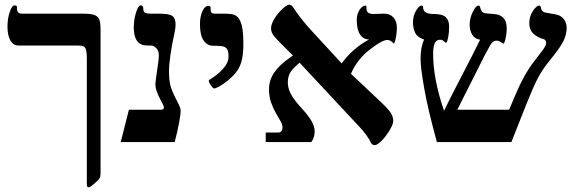

<svg xmlns="http://www.w3.org/2000/svg" viewBox="-20 -612 2469 827"><path d="M413.1 136.2Q413.1 144.5 410.2 152.8Q407.2 161.1 395 170.9L381.3 183.1Q368.7 194.8 362.8 194.8Q356.9 194.8 355.5 190.9Q354 187 354 174.8V-358.9Q354 -383.8 351.1 -395.5Q348.1 -407.2 340.8 -411.6Q333.5 -416 314 -416H59.1Q37.1 -416 24.7 -437.7Q12.2 -459.5 12.2 -497.1Q12.2 -532.2 22 -560.5Q31.7 -588.9 42 -588.9Q53.2 -588.9 53.2 -580.1V-570.8Q53.2 -565.4 57.9 -559.3Q62.5 -553.2 75.2 -553.2H335Q370.6 -553.2 385.7 -547.9Q400.9 -542.5 407 -529.5Q413.1 -516.6 413.1 -485.8Z M758.3 -133.8Q758.3 -123 751.7 -85.2Q745.1 -47.4 732.4 0H500L535.2 -139.2H670.4Q680.2 -139.2 683.1 -141.8Q686 -144.5 686 -149.9Q686 -154.3 680.4 -164.8Q674.8 -175.3 667.7 -189.2Q660.6 -203.1 655 -218.8Q649.4 -234.4 649.4 -250Q649.4 -261.7 656.7 -308.1Q664.1 -354.5 664.1 -375Q664.1 -393.1 653.3 -404.5Q642.6 -416 629.4 -416H614.3Q556.2 -416 556.2 -493.2Q556.2 -526.9 565.9 -557.9Q575.7 -588.9 585.4 -588.9Q597.2 -588.9 597.2 -574.2Q597.2 -562 603.8 -557.6Q610.4 -553.2 629.4 -553.2H666Q708.5 -553.2 722.4 -543.2Q736.3 -533.2 736.3 -506.8Q736.3 -493.2 732.4 -474.1Q708 -361.3 708 -305.2Q708 -263.7 715.1 -239.5Q722.2 -215.3 745.1 -171.9Q758.3 -147 758.3 -133.8Z M1028.3 -422.9Q1028.3 -373 1018.6 -342Q1008.8 -311 985.6 -287.4Q962.4 -263.7 936.8 -247.3Q911.1 -231 902.3 -231Q900.4 -231 898.2 -232.4Q896 -233.9 887.7 -245.4Q879.4 -256.8 879.4 -264.2Q879.4 -267.1 884.3 -270Q914.1 -287.1 939.2 -314Q964.4 -340.8 964.4 -369.1Q964.4 -387.7 959.7 -397.5Q955.1 -407.2 943.8 -411.1Q932.6 -415 904.3 -415H897.5Q872.6 -415 856.9 -437.7Q841.3 -460.4 841.3 -507.8Q841.3 -541.5 852.1 -564.2Q862.8 -586.9 876.5 -586.9Q887.2 -586.9 887.2 -579.1V-569.8Q887.2 -553.2 904.3 -553.2H945.3Q964.4 -553.2 979.7 -550.8Q995.1 -548.3 1005.9 -535.9Q1016.6 -523.4 1022.5 -497.1Q1028.3 -470.7 1028.3 -422.9Z M1689.5 -492.2Q1689.5 -475.1 1685.8 -453.1Q1682.1 -431.2 1676.8 -423.8Q1667 -433.6 1661.1 -436.8Q1655.3 -439.9 1648.4 -439.9Q1626 -439.9 1571.8 -397.7Q1517.6 -355.5 1491.7 -293.9L1623.5 -169.9Q1655.8 -138.7 1664.8 -123Q1673.8 -107.4 1673.8 -90.8Q1673.8 -76.7 1657.7 -50Q1641.6 -23.4 1623 -5.1Q1604.5 13.2 1593.8 13.2Q1583.5 13.2 1577.6 2.9Q1572.8 -9.3 1557.4 -30.8Q1542 -52.2 1522.5 -71.8L1270.5 -341.8Q1242.7 -319.3 1231.2 -301.3Q1219.7 -283.2 1219.7 -256.8Q1219.7 -231.9 1233.2 -206.5Q1246.6 -181.2 1277.8 -147.5Q1309.1 -113.3 1322.3 -89.8Q1335.4 -66.4 1335.4 -44.9Q1335.4 -20 1320.8 0H1124.5V-41H1176.8Q1196.8 -41 1196.8 -64Q1196.8 -76.2 1187.7 -91.3Q1178.7 -106.4 1167.7 -126Q1156.7 -145.5 1147.7 -170.4Q1138.7 -195.3 1138.7 -227.1Q1138.7 -266.1 1160.6 -298.8Q1182.6 -331.5 1227.5 -362.8L1241.7 -373L1178.7 -436Q1163.1 -451.7 1155.3 -463.9Q1147.5 -476.1 1147.5 -490.2Q1147.5 -507.3 1161.4 -530.5Q1175.3 -553.7 1195.6 -572.8Q1215.8 -591.8 1225.6 -591.8Q1234.4 -591.8 1241.7 -582Q1255.4 -560.1 1278.1 -531.2Q1300.8 -502.4 1320.8 -481L1451.7 -338.9Q1499 -404.3 1569.8 -441.9Q1544.4 -442.4 1530.5 -463.9Q1516.6 -485.4 1516.6 -525.9Q1516.6 -550.8 1528.6 -569.3Q1540.5 -587.9 1554.7 -587.9Q1557.6 -587.9 1558.1 -585.2Q1558.6 -582.5 1558.6 -574.2Q1558.6 -551.8 1588.4 -551.8L1633.8 -553.2Q1660.2 -553.2 1674.8 -536.6Q1689.5 -520 1689.5 -492.2Z M2420.9 -490.2Q2419.9 -460.9 2406.2 -433.6Q2392.6 -406.2 2346.7 -350.1Q2316.4 -313 2296.1 -274.2Q2275.9 -235.4 2249.5 -168.9L2182.6 0H1861.8Q1823.7 -138.7 1807.6 -229.2Q1791.5 -319.8 1791.5 -358.9Q1791.5 -408.2 1806.6 -441.9Q1778.8 -450.2 1768.8 -469.7Q1758.8 -489.3 1758.8 -517.1Q1758.8 -543 1771.7 -565.4Q1784.7 -587.9 1795.9 -587.9Q1802.7 -587.9 1802.7 -579.1Q1802.7 -551.8 1847.7 -551.8Q1885.3 -551.8 1899.9 -538.1Q1914.6 -524.4 1914.6 -497.1Q1914.6 -472.2 1910.2 -450.2Q1905.8 -428.2 1901.9 -428.2Q1897.9 -428.2 1891.6 -434.6Q1885.3 -440.9 1875.5 -440.9Q1858.9 -440.9 1852.3 -425.3Q1845.7 -409.7 1845.7 -378.9Q1845.7 -271.5 1892.6 -134.8Q1917.5 -187 1968.8 -285.2Q2025.9 -395 2047.9 -440.9Q2024.4 -444.8 2013.7 -463.1Q2002.9 -481.4 2002.9 -506.8Q2002.9 -533.2 2016.4 -560.5Q2029.8 -587.9 2040.5 -587.9Q2046.4 -587.9 2047.4 -583Q2050.3 -568.8 2056.2 -562Q2062 -555.2 2076.7 -554.2L2105.5 -551.8Q2162.6 -548.8 2162.6 -490.2Q2162.6 -468.3 2157.7 -446Q2152.8 -423.8 2147.5 -423.8L2136.7 -430.7Q2127 -437 2117.7 -437Q2103 -437 2091.8 -418Q2080.1 -397.5 2066.2 -370.8Q2052.2 -344.2 1949.7 -139.2H2172.9L2197.8 -198.2Q2235.8 -289.6 2278.8 -345.2Q2303.7 -377.4 2318.1 -397Q2332.5 -416.5 2332.5 -426.8Q2332.5 -434.6 2328.4 -439.2Q2324.2 -443.8 2310.5 -446.8Q2282.7 -458.5 2271.2 -473.9Q2259.8 -489.3 2259.8 -512.2Q2259.8 -531.7 2267.3 -549.3Q2274.9 -566.9 2285.2 -577.4Q2295.4 -587.9 2301.8 -587.9Q2307.6 -587.4 2308.6 -583.5L2311 -574.7Q2314 -561 2328.6 -558.1L2374.5 -549.8Q2395.5 -545.9 2408.2 -530Q2420.9 -514.2 2420.9 -490.2Z"/></svg>

Font: Liberation Serif
Style: Bold
Weight: 700
Designer: Steve Matteson
Foundry: Ascender Corporation
Version: Version 2.1.5